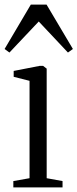

<svg xmlns="http://www.w3.org/2000/svg" viewBox="-30 -815 337 835"><path d="M28 0V-27.5L98.5 -40V-463.5L29.5 -481V-506.5L142.5 -528.5H157.5L173 -516.5V-40L242 -27.5V0ZM11 -586.5 -10 -602 104 -795H172.5L287 -602L265.5 -586.5L138.5 -721.5Z"/></svg>

Font: Merriweather 96pt Light
Style: Regular
Weight: 300
Version: Version 2.100